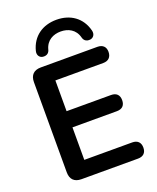

<svg xmlns="http://www.w3.org/2000/svg" viewBox="-168 -1038 933 1138"><g transform="rotate(-20 298.5 -469.5)"><path d="M179 -760C207 -757 219 -773 223 -789C237 -844 282 -865 328 -865C374 -865 419 -844 433 -789C437 -773 449 -757 477 -760C496 -762 512 -780 505 -807C483 -893 415 -939 328 -939C241 -939 173 -893 151 -807C144 -780 160 -762 179 -760ZM502 0C535 0 554 -18 554 -51C554 -84 535 -102 502 -102H200V-307H480C514 -307 532 -325 532 -358C532 -391 514 -409 480 -409H200V-603H502C535 -603 554 -622 554 -655C554 -687 535 -705 502 -705H145C101 -705 77 -681 77 -637V-68C77 -24 101 0 145 0Z"/></g></svg>

Font: Nunito
Style: Bold
Weight: 700
Designer: Vernon Adams
Foundry: Vernon Adams
Version: Version 3.602